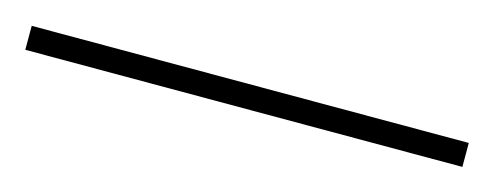

<svg xmlns="http://www.w3.org/2000/svg" viewBox="-20 -15 476 185"><g transform="rotate(15 218.0 78.0)"><path d="M436 89.8H0V65.9H436Z"/></g></svg>

Font: Creato Display Thin
Style: Regular
Weight: 265
Version: Version 1.000